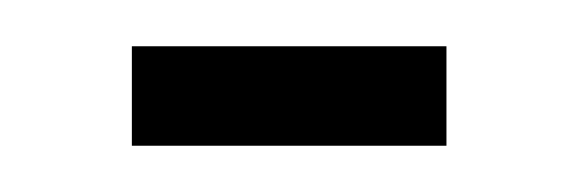

<svg xmlns="http://www.w3.org/2000/svg" viewBox="-20 -642 250 83"><path d="M37 -579V-622H173V-579Z"/></svg>

Font: Commune Nuit Debout
Style: Regular
Weight: 400
Designer: Sébastien Marchal
Foundry: Sébastien Marchal
Version: Version 1.003;PS 1.3;hotconv 1.0.88;makeotf.lib2.5.647800